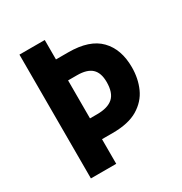

<svg xmlns="http://www.w3.org/2000/svg" viewBox="-168 -836 907 959"><g transform="rotate(-30 286.0 -357.0)"><path d="M535 -379Q535 -314 511 -260.5Q487 -207 433 -174.5Q379 -142 288 -142H226V0H80V-714H226V-602H297Q419 -602 477 -542.5Q535 -483 535 -379ZM267 -262Q329 -262 359 -289Q389 -316 389 -378Q389 -431 362 -456Q335 -481 278 -481H226V-262Z"/></g></svg>

Font: Noto Sans SemiCondensed
Style: Bold
Weight: 700
Width: 4
Designer: Monotype Design Team
Foundry: Monotype Imaging Inc.
Version: Version 2.013; ttfautohint (v1.8.4.7-5d5b)